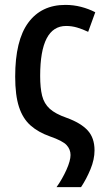

<svg xmlns="http://www.w3.org/2000/svg" viewBox="-20 -570 426 784"><path d="M247 -550Q280 -550 311 -542Q342 -534 369 -520L340 -440Q317 -451 295 -457.5Q273 -464 250 -464Q144 -464 144 -260Q144 -211 152 -179Q160 -147 183 -126Q206 -105 252 -89Q310 -68 338 -37.5Q366 -7 366 44Q366 81 349.5 121Q333 161 311 194H211Q235 160 251.5 123Q268 86 268 63Q268 40 252 22.5Q236 5 184 -13Q136 -30 104.5 -58Q73 -86 57.5 -133.5Q42 -181 42 -257Q42 -405 95.5 -477.5Q149 -550 247 -550Z"/></svg>

Font: Avrile Sans Condensed Medium
Style: Regular
Weight: 500
Width: 3
Designer: Monotype Design Team
Foundry: Monotype Imaging Inc.
Version: Version 2.001;September 10, 2019;FontCreator 11.5.0.2425 64-